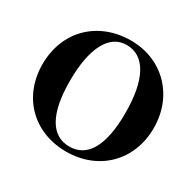

<svg xmlns="http://www.w3.org/2000/svg" viewBox="-153 -865 1083 1059"><g transform="rotate(30 389.0 -336.0)"><path d="M394 -691C186 -691 35 -547 35 -334C35 -127 181 19 388 19C595 19 743 -127 743 -335C743 -542 595 -691 394 -691ZM385 -658C502 -658 566 -541 566 -328C566 -122 505 -14 390 -14C276 -14 212 -119 212 -330C212 -540 275 -658 385 -658Z"/></g></svg>

Font: STIXGeneral
Style: Bold
Weight: 700
Designer: MicroPress Inc., with final additions and corrections provided by Coen Hoffman, Elsevier (retired)
Version: Version 1.1.0